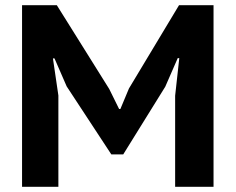

<svg xmlns="http://www.w3.org/2000/svg" viewBox="-20 -720 908 740"><path d="M655 -351 671 -496H665L617 -386L455 -125H409L237 -387L190 -495H184L205 -352V0H65V-700H199L401 -377L439 -300H444L477 -379L670 -700H803V0H655Z"/></svg>

Font: PT Sans Caption
Style: Bold
Weight: 700
Designer: A.Korolkova, O.Umpeleva, V.Yefimov
Foundry: ParaType Ltd
Version: Version 2.003W OFL